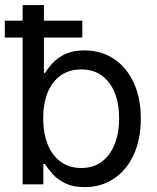

<svg xmlns="http://www.w3.org/2000/svg" viewBox="-20 -748 637 779"><path d="M322.8 11.2Q276.9 11.2 245.6 -3.9Q214.4 -19 194.6 -40.8Q174.8 -62.5 162.6 -82.5H155.8V0H71.8V-727.5H158.2V-452.1H163.1Q174.8 -471.7 194.1 -492.7Q213.4 -513.7 244.6 -528.6Q275.9 -543.5 322.3 -543.5Q390.1 -543.5 441.7 -509.5Q493.2 -475.6 522.2 -413.3Q551.3 -351.1 551.3 -267.1Q551.3 -182.6 522.5 -120.1Q493.7 -57.6 442.1 -23.2Q390.6 11.2 322.8 11.2ZM309.6 -66.4Q358.9 -66.4 393.1 -92Q427.2 -117.7 445.3 -163.1Q463.4 -208.5 463.4 -267.6Q463.4 -326.7 445.6 -371.3Q427.7 -416 393.3 -441.2Q358.9 -466.3 309.6 -466.3Q260.3 -466.3 225.6 -441.4Q190.9 -416.5 173.1 -372.1Q155.3 -327.6 155.3 -267.6Q155.3 -208 173.3 -162.6Q191.4 -117.2 226.1 -91.8Q260.7 -66.4 309.6 -66.4ZM-0.5 -595.7V-664.1H314V-595.7Z"/></svg>

Font: Inter 20pt
Style: Regular
Weight: 400
Version: Version 4.001;git-66647c0bb